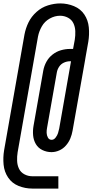

<svg xmlns="http://www.w3.org/2000/svg" viewBox="-20 -926 541 1122"><path d="M169 176Q127 176 88.5 160.5Q50 145 27.5 111.5Q5 78 1 36Q-3 -6 4 -48L123 -724Q130 -761 146.5 -795Q163 -829 193 -856Q223 -883 260 -894.5Q297 -906 332 -906Q374 -906 412.5 -890Q451 -874 473 -841Q495 -808 499 -766Q503 -724 496 -682L480 -592L476 -568L404 -162Q400 -139 391 -117Q382 -95 365.5 -76Q349 -57 326.5 -47Q304 -37 281 -37Q253 -37 228 -49Q203 -61 189.5 -84Q176 -107 173.5 -135Q171 -163 176 -191L233 -514Q238 -541 251.5 -565.5Q265 -590 287.5 -607.5Q310 -625 336.5 -632.5Q363 -640 389 -640H407L417 -694Q421 -719 420 -744Q419 -769 409 -790Q399 -811 377.5 -822.5Q356 -834 331 -834Q300 -834 270.5 -817.5Q241 -801 224.5 -772Q208 -743 202 -712L83 -36Q79 -11 80 14Q81 39 91 60Q101 81 122.5 92.5Q144 104 169 104H321V176ZM282 -109Q295 -109 305 -122Q315 -135 319 -148Q323 -161 326 -175L395 -568H389Q371 -568 353.5 -560Q336 -552 325.5 -536Q315 -520 312 -502L255 -179Q252 -164 252.5 -149.5Q253 -135 260 -122Q267 -109 282 -109Z"/></svg>

Font: Iosevka SS08
Style: Italic
Weight: 400
Italic angle: -10°
Monospace: yes
Designer: Belleve Invis
Foundry: Belleve Invis
Version: 2.1.0; ttfautohint (v1.8.2)